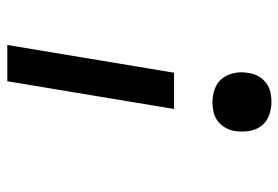

<svg xmlns="http://www.w3.org/2000/svg" viewBox="-142 -426 783 540"><g transform="rotate(90 250.0 -156.5)"><path d="M268 -362Q248 -362 229.5 -369Q211 -376 200 -391Q189 -406 185.5 -425.5Q182 -445 186 -465Q188 -479 195 -491.5Q202 -504 214 -513Q226 -522 239.5 -525Q253 -528 267 -528Q287 -528 305.5 -521Q324 -514 335 -499Q346 -484 349 -464.5Q352 -445 349 -425Q347 -411 339.5 -398Q332 -385 320.5 -376.5Q309 -368 295.5 -365Q282 -362 268 -362ZM107 215 185 -254H287L209 215Z"/></g></svg>

Font: Iosevka Term Curly SmBd Obl
Style: Regular
Weight: 600
Italic angle: -9°
Designer: Belleve Invis
Foundry: Belleve Invis
Version: Version 32.3.0